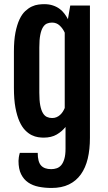

<svg xmlns="http://www.w3.org/2000/svg" viewBox="-20 -700 525 937"><path d="M164.1 45.9H76.7C74.4 53.7 72.8 61 71.8 67.9C70.8 74.7 70.3 80.4 70.3 85C70.3 111.3 74.5 133.1 83 150.1C91.5 167.2 103 180.7 117.7 190.7C132.3 200.6 149.4 207.5 168.9 211.4C188.5 215.3 209.3 217.3 231.4 217.3C264.3 217.3 292.6 211.6 316.2 200.2C339.8 188.8 359.2 172.4 374.5 151.1C389.8 129.8 401 104.1 408.2 74C415.4 43.9 418.9 10.1 418.9 -27.3V-672.9H322.8L311.5 -606.4C307 -615.2 301.4 -624 294.9 -632.8C288.4 -641.6 280.5 -649.5 271.2 -656.5C262 -663.5 251.1 -669.1 238.5 -673.3C226 -677.6 211.6 -679.7 195.3 -679.7C187.2 -679.7 177.9 -679 167.5 -677.7C157.1 -676.4 146.4 -673.3 135.5 -668.2C124.6 -663.2 113.9 -655.8 103.3 -646C92.7 -636.2 83.3 -622.7 75.2 -605.5C67.1 -588.2 60.5 -566.8 55.4 -541.3C50.4 -515.7 47.9 -484.7 47.9 -448.2V-271.5C47.9 -233.4 50.4 -200.9 55.4 -174.1C60.5 -147.2 67.1 -124.8 75.2 -106.9C83.3 -89 92.6 -74.8 103 -64.2C113.4 -53.6 124 -45.7 134.8 -40.5C145.5 -35.3 155.9 -32 166 -30.5C176.1 -29.1 184.9 -28.3 192.4 -28.3C218.1 -28.3 239.7 -33.4 257.1 -43.7C274.5 -54 288.7 -66.2 299.8 -80.6V25.4C299.8 45.9 297.9 62.7 293.9 75.7C290 88.7 284.9 98.9 278.6 106.2C272.2 113.5 264.8 118.6 256.3 121.3C247.9 124.1 239.1 125.5 230 125.5C207.5 125.5 190.9 119.5 180.2 107.4C169.4 95.4 164.1 74.9 164.1 45.9ZM234.4 -124C225.3 -124 216.9 -125.7 209.2 -129.2C201.6 -132.6 195 -138.8 189.5 -147.9C183.9 -157.1 179.6 -169.6 176.5 -185.5C173.4 -201.5 171.9 -222 171.9 -247.1V-468.3C171.9 -493.3 173.4 -513.8 176.5 -529.5C179.6 -545.3 183.9 -557.7 189.5 -566.7C195 -575.6 201.5 -581.7 209 -585C216.5 -588.2 224.8 -589.8 233.9 -589.8C248.5 -589.8 261 -585 271.2 -575.4C281.5 -565.8 289.7 -554.2 295.9 -540.5V-172.9C293.3 -166.7 290.1 -160.6 286.4 -154.8C282.6 -148.9 278.2 -143.7 273.2 -139.2C268.1 -134.6 262.5 -130.9 256.1 -128.2C249.8 -125.4 242.5 -124 234.4 -124Z"/></svg>

Font: Fjalla One
Style: Regular
Weight: 400
Designer: Irina Smirnova
Foundry: Irina Smirnova
Version: Version 1.001